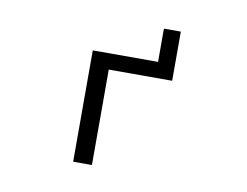

<svg xmlns="http://www.w3.org/2000/svg" viewBox="-75 -787 1150 894"><g transform="rotate(10 500.0 -340.0)"><path d="M710.9 -449.2H411.1V2H322.3V-524.4H630.9V-681.6H710.9Z"/></g></svg>

Font: Gen Shin Gothic Monospace Regular
Style: Regular
Weight: 400
Designer: [Source Han Sans]
Ryoko NISHIZUKA  (kana & ideographs); Paul D. Hunt (Latin, Greek & Cyrillic); Wenlong ZHANG  (bopomofo
Version: Version 1.002.20150607